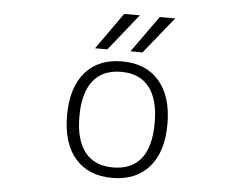

<svg xmlns="http://www.w3.org/2000/svg" viewBox="-53 -818 1106 893"><g transform="rotate(5 500.0 -371.5)"><path d="M674.8 -60.5Q612.3 10.7 501.5 10.7Q390.6 10.7 329.1 -60.1Q267.6 -130.9 267.6 -260.7Q267.6 -390.6 329.1 -461.9Q390.6 -533.2 501.5 -533.2Q612.3 -533.2 674.3 -461.9Q736.3 -390.6 736.3 -260.7Q736.3 -130.9 674.8 -60.5ZM427.7 -583H370.1L491.2 -753.9H564.5ZM591.8 -583H535.2L657.2 -753.9H729.5ZM632.8 -94.7Q676.8 -151.4 676.8 -261.2Q676.8 -371.1 632.3 -427.7Q587.9 -484.4 501.5 -484.4Q415 -484.4 370.1 -427.7Q325.2 -371.1 325.2 -261.2Q325.2 -151.4 370.1 -94.7Q415 -38.1 501.5 -38.1Q587.9 -38.1 632.8 -94.7Z"/></g></svg>

Font: GenEi Gothic M Light
Style: Regular
Weight: 300
Designer: o_tamon (Modified); [Source Han Sans]
Ryoko NISHIZUKA  (kana & ideographs); Paul D. Hunt (Latin, Greek & Cyrillic); Wenl
Version: Version 1.1a;Original Version 1.004